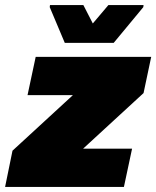

<svg xmlns="http://www.w3.org/2000/svg" viewBox="-39 -733 613 753"><path d="M-19 0 10 -142 247 -360H69L101 -510H554L524 -368L287 -150H479L447 0ZM215 -565 156 -705 157 -713H288L325 -641L386 -713H524L523 -705L407 -565Z"/></svg>

Font: Saira Black
Style: Italic
Weight: 900
Italic angle: -12°
Designer: Hector Gatti with collaboration of the Omnibus-Type team
Foundry: Omnibus-Type
Version: Version 1.100; ttfautohint (v1.8.3)